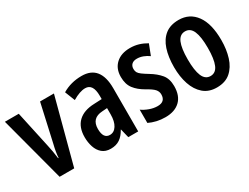

<svg xmlns="http://www.w3.org/2000/svg" viewBox="-55 -966 1804 1390"><g transform="rotate(-30 847.5 -271.5)"><path d="M147 0 3 -543H119L184 -243Q191 -214 196 -184Q201 -154 205 -122H209Q210 -143 214.5 -170.5Q219 -198 227 -230L297 -543H413L269 0Z M649 -553Q727 -553 765.5 -504.5Q804 -456 804 -362V0H721L703 -74H701Q678 -32 647 -11Q616 10 571 10Q527 10 499.5 -13.5Q472 -37 459.5 -75.5Q447 -114 447 -157Q447 -240 493.5 -284.5Q540 -329 627 -332L692 -335V-362Q692 -463 627 -463Q582 -463 520 -426L487 -510Q559 -553 649 -553ZM652 -256Q560 -251 560 -161Q560 -80 615 -80Q650 -80 671.5 -114Q693 -148 693 -207V-259Z M1194 -154Q1194 -74 1150 -32Q1106 10 1028 10Q989 10 955 2Q921 -6 892 -20V-131Q917 -113 951 -100.5Q985 -88 1019 -88Q1083 -88 1083 -149Q1083 -173 1066.5 -192Q1050 -211 1001 -238Q950 -267 921 -305Q892 -343 892 -404Q892 -473 935.5 -513Q979 -553 1053 -553Q1091 -553 1124.5 -543Q1158 -533 1190 -514L1156 -426Q1134 -442 1109 -451.5Q1084 -461 1058 -461Q1030 -461 1015 -447Q1000 -433 1000 -408Q1000 -391 1006.5 -379Q1013 -367 1031 -353.5Q1049 -340 1082 -320Q1132 -290 1163 -253Q1194 -216 1194 -154Z M1656 -272Q1656 -194 1636 -130Q1616 -66 1572.5 -28Q1529 10 1458 10Q1391 10 1347.5 -27.5Q1304 -65 1282.5 -129Q1261 -193 1261 -272Q1261 -358 1282 -421Q1303 -484 1346.5 -518.5Q1390 -553 1460 -553Q1551 -553 1603.5 -481Q1656 -409 1656 -272ZM1375 -272Q1375 -180 1395 -132.5Q1415 -85 1459 -85Q1503 -85 1523 -132Q1543 -179 1543 -272Q1543 -365 1523 -411.5Q1503 -458 1459 -458Q1415 -458 1395 -411.5Q1375 -365 1375 -272Z"/></g></svg>

Font: Noto Sans Khmer UI ExtraCondensed SemiBold
Style: Regular
Weight: 600
Width: 2
Designer: Danh Hong and the Monotype Design Team
Foundry: Monotype Imaging Inc.
Version: Version 2.002; ttfautohint (v1.8.4.7-5d5b)